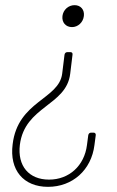

<svg xmlns="http://www.w3.org/2000/svg" viewBox="-20 -515 452 744"><path d="M269 -495C245 -495 225 -477 222 -453C219 -428 235 -410 259 -410C282 -410 302 -428 305 -453C308 -477 293 -495 269 -495ZM253 -313H241C235 -313 231 -309 230 -303L221 -230C209 -130 49 -124 29 44C16 144 71 209 166 209C261 209 334 144 346 47L351 9C352 3 348 -1 343 -1H333C327 -1 323 3 322 9L317 47C307 127 248 181 170 181C92 181 47 128 57 46C76 -104 237 -105 252 -229L261 -303C262 -309 259 -313 253 -313Z"/></svg>

Font: Barlow Thin
Style: Italic
Weight: 250
Italic angle: -7°
Designer: Jeremy Tribby
Foundry: Tribby Type
Version: Version 1.422;hotconv 1.0.109;makeotfexe 2.5.65596